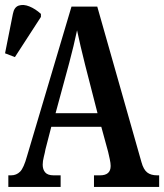

<svg xmlns="http://www.w3.org/2000/svg" viewBox="-30 -740 650 760"><path d="M3 0V-46H14Q35 -46 49.5 -60.5Q64 -75 77 -122L253 -714H355L530 -98Q538 -69 552.5 -57.5Q567 -46 592 -46H600V0H342V-46H366Q408 -46 408 -83Q408 -94 404.5 -110Q401 -126 398 -139L371 -238H173L150 -149Q148 -137 143.5 -119.5Q139 -102 139 -88Q139 -69 149 -57.5Q159 -46 182 -46H210V0ZM190 -292H356L307 -483Q297 -523 289 -557Q281 -591 275 -620Q269 -591 261 -558Q253 -525 244 -491ZM29 -514 -10 -529 21 -685Q26 -712 44.5 -718Q63 -724 86.5 -714.5Q110 -705 132 -685V-673Z"/></svg>

Font: Noto Serif ExtraCondensed SemiBold
Style: Regular
Weight: 600
Width: 2
Designer: Monotype Design Team
Foundry: Monotype Imaging Inc.
Version: Version 2.015; ttfautohint (v1.8.4.7-5d5b)